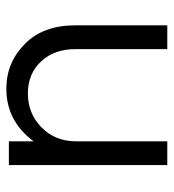

<svg xmlns="http://www.w3.org/2000/svg" viewBox="9 -557 548 606"><g transform="rotate(-90 283.0 -254.0)"><path d="M65 -500H140V-422Q204 -508 306 -508Q388 -508 447 -450Q506 -392 506 -291V0H431V-289Q431 -357 392 -398.5Q353 -440 291 -440Q228 -440 184 -397Q140 -354 140 -288V0H65Z"/></g></svg>

Font: Questrial
Style: Regular
Weight: 400
Designer: Joe Prince
Foundry: Joe Prince
Version: Version 1.002